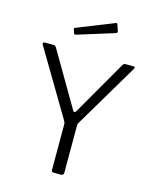

<svg xmlns="http://www.w3.org/2000/svg" viewBox="-138 -1060 937 1154"><g transform="rotate(15 330.0 -483.5)"><path d="M607 -742Q613 -742 615 -738.5Q617 -735 614 -729L376 -328Q372 -323 371.5 -318Q371 -313 371 -301V-16Q371 0 353 0H310Q301 0 298 -3.5Q295 -7 295 -13V-294Q295 -303 293.5 -307.5Q292 -312 289 -318L46 -727Q43 -734 45.5 -738Q48 -742 56 -742H108Q116 -742 119.5 -739.5Q123 -737 127 -731L323 -396Q329 -384 334.5 -384Q340 -384 346 -394L540 -731Q545 -738 548 -740Q551 -742 559 -742H607ZM448 -961 461 -922Q465 -911 452 -907L224 -836Q219 -834 215.5 -835.5Q212 -837 210 -842L204 -861Q200 -871 207 -874L438 -966Q445 -969 448 -961Z"/></g></svg>

Font: Libre Franklin Light
Style: Regular
Weight: 300
Designer: Pablo Impallari, Rodrigo Fuenzalida, Nhung Nguyen
Foundry: Impallari Type
Version: Version 3.000